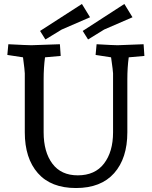

<svg xmlns="http://www.w3.org/2000/svg" viewBox="-20 -933 767 968"><path d="M704 -710 708 -651 629 -644Q622 -592 622 -533V-266Q622 -135 555.5 -60Q489 15 363 15Q237 15 171 -60Q105 -135 105 -266V-563Q105 -576 96 -644L17 -656L22 -710Q118 -705 138 -705L282 -710L286 -651L207 -644Q200 -592 200 -533V-266Q200 -167 244 -108Q288 -49 372 -49Q459 -49 504.5 -108.5Q550 -168 550 -266V-563Q550 -574 540 -644L462 -656L467 -710Q553 -705 573 -705ZM393 -913 434 -846Q310 -793 291 -784L209 -734L182 -777ZM607 -913 648 -846Q524 -793 505 -784L424 -734L397 -777Z"/></svg>

Font: Andada
Style: Regular
Weight: 400
Designer: Carolina Giovagnoli
Foundry: Carolina Giovagnoli
Version: Version 1.003